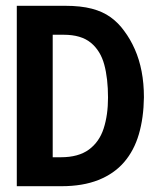

<svg xmlns="http://www.w3.org/2000/svg" viewBox="-20 -643 540 663"><path d="M38 0V-623H204Q259 -623 297 -613Q335 -603 362 -583.5Q389 -564 409 -536Q430 -508 445.5 -473Q461 -438 469 -396.5Q477 -355 477 -307Q476 -236 459.5 -179.5Q443 -123 408.5 -83Q374 -43 320 -21.5Q266 0 192 0ZM162 -100H190Q251 -100 287 -126.5Q323 -153 338 -199.5Q353 -246 353 -306Q353 -372 340 -420Q327 -468 293.5 -495.5Q260 -523 200 -523H162Z"/></svg>

Font: Inconsolata ExtraBold
Style: Regular
Weight: 800
Designer: Raph Levien, Cyreal, Brenton Simpson
Foundry: Raph Levien, Cyreal, Google
Version: Version 3.001